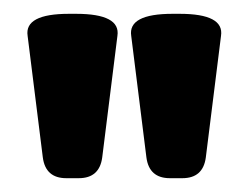

<svg xmlns="http://www.w3.org/2000/svg" viewBox="-20 -722 360 278"><path d="M76 -464Q46 -464 42 -494L20 -670Q15 -702 80 -702H90Q155 -702 150 -670L128 -494Q124 -464 94 -464ZM226 -464Q196 -464 192 -494L170 -670Q165 -702 230 -702H240Q305 -702 300 -670L278 -494Q274 -464 244 -464Z"/></svg>

Font: Asap
Style: Bold
Weight: 700
Designer: Pablo Cosgaya
Foundry: Omnibus-Type
Version: Version 3.001; ttfautohint (v1.8.3)